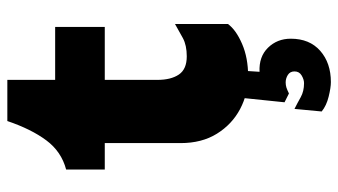

<svg xmlns="http://www.w3.org/2000/svg" viewBox="-214 -450 899 510"><g transform="rotate(-90 235.0 -195.5)"><path d="M287.1 14.6Q240.2 14.6 199.7 -6.8Q159.2 -28.3 134.3 -68.4Q109.4 -108.4 109.4 -165V-366.2H39.1V-468.8Q86.9 -481.4 116.7 -521.5Q146.5 -561.5 168 -625H277.3V-498H418V-366.2H277.3V-226.6Q277.3 -190.4 291.5 -169.4Q305.7 -148.4 339.8 -148.4Q369.1 -148.4 388.2 -158.7Q407.2 -168.9 425.8 -179.7V-39.1Q410.2 -17.6 373 -1.5Q335.9 14.6 287.1 14.6ZM271.5 234.4Q256.8 234.4 232.9 228.5Q209 222.7 193.4 210L200.2 137.7Q215.8 145.5 231.4 154.3Q247.1 163.1 268.6 163.1Q278.3 163.1 289.1 156.7Q299.8 150.4 299.8 137.7Q299.8 126 290.5 120.1Q281.2 114.3 270.5 114.3Q263.7 114.3 257.3 116.2Q251 118.2 241.2 123L217.8 111.3L229.5 -2H301.8L298.8 44.9Q338.9 43 362.8 67.4Q386.7 91.8 386.7 127.9Q386.7 177.7 354.5 206.1Q322.3 234.4 271.5 234.4Z"/></g></svg>

Font: Sen ExtraBold
Style: Regular
Weight: 800
Version: Version 2.000;gftools[0.9.31]